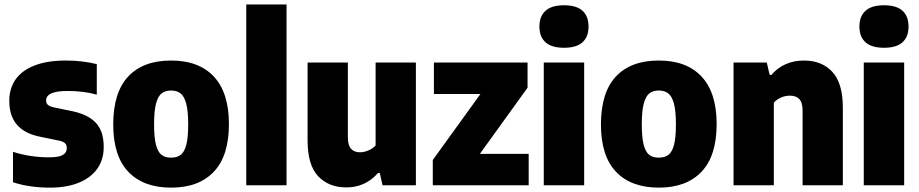

<svg xmlns="http://www.w3.org/2000/svg" viewBox="-20 -828 4109 858"><path d="M38 -13.5V-149.5Q114 -125 200.5 -125Q242.5 -125 260.5 -135.5Q278.5 -146 278.5 -166Q278.5 -180 270.8 -187.8Q263 -195.5 244 -199.5L159 -217Q90 -231 55.8 -270.5Q21.5 -310 21.5 -378Q21.5 -433 49.8 -473.2Q78 -513.5 134.8 -535.5Q191.5 -557.5 274.5 -557.5Q347.5 -557.5 412.5 -541.5V-405Q353.5 -421.5 282 -421.5Q186 -421.5 186 -379Q186 -366.5 194.2 -359.2Q202.5 -352 221 -348L306 -330.5Q375 -315.5 409.2 -278.2Q443.5 -241 443.5 -171Q443.5 -115 414.8 -74.2Q386 -33.5 332 -11.5Q278 10.5 204 10.5Q111.5 10.5 38 -13.5Z M486 -271.5Q486 -414.5 552.8 -486Q619.5 -557.5 744.5 -557.5Q869 -557.5 936 -485.5Q1003 -413.5 1003 -273Q1003 -132 935.8 -60.8Q868.5 10.5 744.5 10.5Q621 10.5 553.5 -60.2Q486 -131 486 -271.5ZM821 -271.5Q821 -331.5 812.2 -364.5Q803.5 -397.5 787 -410.5Q770.5 -423.5 744.5 -423.5Q719 -423.5 702.5 -410.8Q686 -398 677.2 -365Q668.5 -332 668.5 -273Q668.5 -213.5 677 -181Q685.5 -148.5 701.8 -136Q718 -123.5 744.5 -123.5Q771 -123.5 787.5 -136Q804 -148.5 812.5 -180.8Q821 -213 821 -271.5Z M1080.5 0V-808H1260.5V0Z M1354.5 -200V-548.5H1534.5V-214.5Q1534.5 -178.5 1548.8 -163Q1563 -147.5 1588.5 -147.5Q1607 -147.5 1626.5 -155.8Q1646 -164 1658.5 -178.5V-548.5H1838.5V0H1689.5L1677 -55H1669.5Q1612.5 9.5 1528 9.5Q1448.5 9.5 1401.5 -40.8Q1354.5 -91 1354.5 -200Z M2124.5 -140.5H2342.5V0H1914V-113L2127 -408H1919V-548.5H2337.5V-436Z M2410 0V-548.5H2590.5V0ZM2390.5 -709.5Q2390.5 -755 2417.8 -779.8Q2445 -804.5 2500.5 -804.5Q2556 -804.5 2583 -780Q2610 -755.5 2610 -709.5Q2610 -663.5 2583 -639Q2556 -614.5 2500.5 -614.5Q2445 -614.5 2417.8 -639Q2390.5 -663.5 2390.5 -709.5Z M2665.5 -271.5Q2665.5 -414.5 2732.2 -486Q2799 -557.5 2924 -557.5Q3048.5 -557.5 3115.5 -485.5Q3182.5 -413.5 3182.5 -273Q3182.5 -132 3115.2 -60.8Q3048 10.5 2924 10.5Q2800.5 10.5 2733 -60.2Q2665.5 -131 2665.5 -271.5ZM3000.5 -271.5Q3000.5 -331.5 2991.8 -364.5Q2983 -397.5 2966.5 -410.5Q2950 -423.5 2924 -423.5Q2898.5 -423.5 2882 -410.8Q2865.5 -398 2856.8 -365Q2848 -332 2848 -273Q2848 -213.5 2856.5 -181Q2865 -148.5 2881.2 -136Q2897.5 -123.5 2924 -123.5Q2950.5 -123.5 2967 -136Q2983.5 -148.5 2992 -180.8Q3000.5 -213 3000.5 -271.5Z M3258 -548.5H3406.5L3419.5 -493H3427Q3454 -525 3491 -541.2Q3528 -557.5 3573 -557.5Q3652.5 -557.5 3699.5 -506.8Q3746.5 -456 3746.5 -346.5V0H3566.5V-334Q3566.5 -370 3552 -385.2Q3537.5 -400.5 3510 -400.5Q3489.5 -400.5 3470.2 -392.2Q3451 -384 3438 -369V0H3258Z M3840 0V-548.5H4020.5V0ZM3820.5 -709.5Q3820.5 -755 3847.8 -779.8Q3875 -804.5 3930.5 -804.5Q3986 -804.5 4013 -780Q4040 -755.5 4040 -709.5Q4040 -663.5 4013 -639Q3986 -614.5 3930.5 -614.5Q3875 -614.5 3847.8 -639Q3820.5 -663.5 3820.5 -709.5Z"/></svg>

Font: Encode Sans Semi Condensed ExBd
Style: Regular
Weight: 800
Width: 4
Designer: Multiple Designers
Foundry: Impallari Type
Version: Version 2.000